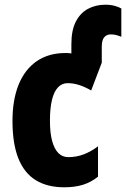

<svg xmlns="http://www.w3.org/2000/svg" viewBox="-20 -785 535 815"><path d="M253 10Q181 10 132 -20Q83 -50 58 -112.5Q33 -175 33 -272Q33 -361 59 -425.5Q85 -490 135.5 -525Q186 -560 259 -560Q266 -560 272.5 -559.5Q279 -559 283 -558V-598Q283 -657 302 -693.5Q321 -730 353.5 -747.5Q386 -765 427 -765Q451 -765 469 -759.5Q487 -754 495 -749V-629Q487 -632 476 -635.5Q465 -639 450 -639Q433 -639 422.5 -627Q412 -615 412 -586V-519L367 -401Q341 -416 316.5 -424Q292 -432 267 -432Q243 -432 226 -414Q209 -396 200.5 -360.5Q192 -325 192 -273Q192 -220 201.5 -186Q211 -152 228 -135Q245 -118 270 -118Q305 -118 336 -130Q367 -142 396 -164V-35Q366 -11 331.5 -0.5Q297 10 253 10Z"/></svg>

Font: Noto Sans Display Condensed ExtraBold
Style: Regular
Weight: 800
Width: 3
Designer: Monotype Design Team
Foundry: Monotype Imaging Inc.
Version: Version 2.003